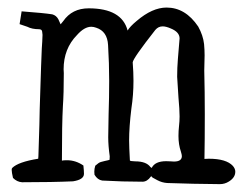

<svg xmlns="http://www.w3.org/2000/svg" viewBox="-20 -462 630 498"><path d="M373.5 -26.4Q381.8 -43.9 411.1 -43.9Q417 -43.9 422.4 -43.5Q424.8 -43 431.2 -43Q451.7 -43 451.7 -57.1Q451.7 -60.5 449.2 -68.8Q442.9 -86.9 442.9 -109.4Q442.9 -122.1 444.3 -134.8Q445.8 -147.5 445.8 -160.2Q445.8 -177.2 442.9 -209Q440.9 -235.4 439.5 -262.7Q439.5 -286.1 441.4 -309.1L445.8 -362.3Q445.8 -378.9 422.9 -388.2Q410.6 -393.6 401.9 -393.6Q390.6 -393.6 382.8 -384.3Q325.2 -311 324.2 -300.3Q326.2 -274.4 326.2 -252Q326.2 -215.8 320.8 -180.7Q314.9 -132.8 314.9 -97.7Q314.9 -82 316.9 -45.9Q316.9 -43.9 330.6 -43.5Q359.4 -43.5 370.1 -28.8ZM550.3 15.6Q481 15.1 413.6 12.7Q399.9 11.7 388.2 5.4L375.5 -1.5L372.6 -4.9Q372.1 -4.9 371.1 -3.9Q361.8 9.3 349.6 9.3Q297.9 9.3 245.1 6.3Q232.9 4.4 225.1 -8.8L224.6 -16.6Q224.6 -24.4 227.1 -32.2Q231 -35.2 235.1 -38.6Q239.3 -42 251.5 -44.4Q263.7 -46.9 264.2 -47.6Q264.6 -48.3 264.6 -56.6Q260.7 -84 260.7 -106L261.7 -166Q263.2 -208.5 263.2 -252Q263.2 -297.4 260.3 -345.2Q258.3 -380.9 229.5 -390.1Q222.7 -392.6 216.8 -392.6Q198.7 -392.6 179.7 -371.1Q145 -335.9 145 -282.2L145.5 -272.5Q145.5 -219.2 143.1 -186Q140.6 -141.1 140.6 -45.4Q144.5 -46.4 153.8 -46.4Q176.3 -46.4 196.3 -32.7Q197.8 -18.6 197.8 -11.2Q197.8 3.9 169.4 8.3Q115.2 10.7 37.1 10.7Q23.9 9.8 13.7 -0.5Q10.3 -15.1 10.3 -21.5Q10.3 -24.9 11.7 -26.4Q27.3 -42 79.1 -50.3Q79.6 -52.7 79.6 -56.6Q83 -159.2 83 -179.2Q87.4 -320.8 88.4 -336.4Q89.8 -354 90.3 -371.6Q89.8 -382.3 87.4 -384.3Q85 -386.2 81.5 -386.2Q63 -386.2 50.8 -392.6L30.8 -399.4L36.1 -432.6Q94.2 -428.2 115.7 -424.8Q126 -421.9 131.3 -412.1L137.2 -398.9L144 -407.2Q167 -440.4 210 -440.4Q295.9 -440.4 311 -382.8Q316.9 -393.1 334.5 -407.7Q375 -442.4 412.1 -442.4Q460.9 -442.4 494.1 -393.1Q506.8 -370.1 509.3 -347.7Q510.7 -332.5 510.7 -318.4L509.8 -279.3Q511.2 -223.1 511.2 -166Q511.2 -96.2 510.3 -49.8L521.5 -50.3Q566.9 -50.3 584 -31.7Q590.3 -24.4 590.3 -16.6Q590.3 -1.5 573.7 8.8Q563 15.6 550.3 15.6Z"/></svg>

Font: X Typewriter
Style: Regular
Weight: 400
Monospace: yes
Designer: GGBot
Version: 0.50